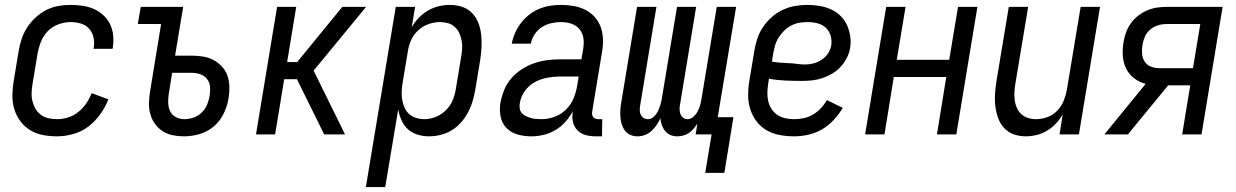

<svg xmlns="http://www.w3.org/2000/svg" viewBox="-20 -548 5040 783"><path d="M212 8Q183 8 154.5 2.5Q126 -3 102.5 -17.5Q79 -32 62.5 -54.5Q46 -77 38 -104Q30 -131 30.5 -160.5Q31 -190 36 -219L56 -339Q60 -364 68 -388.5Q76 -413 90.5 -435.5Q105 -458 125 -476.5Q145 -495 168.5 -507Q192 -519 217 -523.5Q242 -528 267 -528Q292 -528 316.5 -524.5Q341 -521 362.5 -511.5Q384 -502 401.5 -486Q419 -470 429 -449Q439 -428 441.5 -403.5Q444 -379 440 -354L439 -349H361L362 -352Q366 -374 361.5 -395Q357 -416 343.5 -431Q330 -446 309.5 -452Q289 -458 268 -458Q243 -458 217.5 -448.5Q192 -439 174 -420Q156 -401 146.5 -376.5Q137 -352 133 -328L113 -208Q110 -190 109 -172Q108 -154 112 -137Q116 -120 124.5 -105Q133 -90 146.5 -80Q160 -70 177 -66Q194 -62 213 -62Q235 -62 257.5 -69Q280 -76 299 -91Q318 -106 331.5 -126Q345 -146 354 -168L422 -143Q410 -112 389 -82.5Q368 -53 340.5 -32Q313 -11 279 -1.5Q245 8 212 8Z M731 8Q707 8 684.5 3.5Q662 -1 643.5 -13Q625 -25 612 -43Q599 -61 593 -82.5Q587 -104 587.5 -127.5Q588 -151 592 -175L637 -450H542L554 -520H727L694 -321H763Q787 -321 810 -317Q833 -313 852 -302.5Q871 -292 886 -275.5Q901 -259 908 -238Q915 -217 915.5 -193.5Q916 -170 912 -147Q907 -116 892.5 -85.5Q878 -55 852.5 -33Q827 -11 794.5 -1.5Q762 8 731 8ZM732 -62Q751 -62 769.5 -68.5Q788 -75 802.5 -89Q817 -103 824.5 -121Q832 -139 835 -158Q838 -176 836.5 -194Q835 -212 824.5 -225.5Q814 -239 797.5 -245Q781 -251 763 -251H682L668 -163Q665 -145 666 -126.5Q667 -108 674.5 -93Q682 -78 698 -70Q714 -62 732 -62Z M1024 0 1110 -520H1188L1151 -295H1192L1376 -520H1473L1259 -260L1387 0H1302L1191 -225H1139L1102 0Z M1472 215 1594 -520H1673L1659 -437Q1671 -458 1688 -475.5Q1705 -493 1725.5 -505Q1746 -517 1769 -522.5Q1792 -528 1815 -528Q1841 -528 1865 -520Q1889 -512 1906 -494Q1923 -476 1931.5 -453Q1940 -430 1942.5 -404.5Q1945 -379 1943.5 -353Q1942 -327 1938 -301L1918 -181Q1914 -158 1907 -134.5Q1900 -111 1888.5 -89.5Q1877 -68 1860.5 -49Q1844 -30 1822.5 -17Q1801 -4 1777 2Q1753 8 1730 8Q1705 8 1682.5 1Q1660 -6 1643.5 -21Q1627 -36 1617.5 -57.5Q1608 -79 1604 -102L1551 215ZM1711 -62Q1735 -62 1759 -72Q1783 -82 1801 -101Q1819 -120 1828 -144Q1837 -168 1840 -192L1860 -312Q1863 -329 1864.5 -346.5Q1866 -364 1863 -380.5Q1860 -397 1853.5 -412Q1847 -427 1835 -438Q1823 -449 1807 -453.5Q1791 -458 1774 -458Q1751 -458 1727 -449.5Q1703 -441 1684.5 -423.5Q1666 -406 1656 -383Q1646 -360 1643 -337L1623 -217Q1620 -199 1618.5 -181Q1617 -163 1619.5 -145.5Q1622 -128 1628.5 -112Q1635 -96 1647 -84.5Q1659 -73 1676 -67.5Q1693 -62 1711 -62Z M2147 8Q2118 8 2091 0.5Q2064 -7 2045.5 -26Q2027 -45 2021.5 -73Q2016 -101 2021 -130Q2026 -156 2036.5 -182Q2047 -208 2065.5 -229Q2084 -250 2108 -265.5Q2132 -281 2158 -290Q2184 -299 2210.5 -302.5Q2237 -306 2263 -306H2351L2358 -347Q2362 -369 2359.5 -390.5Q2357 -412 2344 -428Q2331 -444 2311 -451Q2291 -458 2268 -458Q2249 -458 2228.5 -453.5Q2208 -449 2190 -437.5Q2172 -426 2160 -407.5Q2148 -389 2145 -370H2067Q2071 -392 2080.5 -413.5Q2090 -435 2104.5 -454Q2119 -473 2138 -488Q2157 -503 2179 -512Q2201 -521 2223.5 -524.5Q2246 -528 2268 -528Q2294 -528 2319.5 -523.5Q2345 -519 2367 -508Q2389 -497 2405.5 -478.5Q2422 -460 2430 -437Q2438 -414 2439 -388Q2440 -362 2435 -335L2395 -93Q2394 -86 2395 -80Q2396 -74 2399.5 -70Q2403 -66 2408.5 -64Q2414 -62 2421 -62H2436L2435 8H2409Q2387 8 2367.5 2.5Q2348 -3 2334.5 -17Q2321 -31 2316.5 -51Q2312 -71 2316 -93V-94Q2303 -71 2285.5 -51Q2268 -31 2245 -17.5Q2222 -4 2197 2Q2172 8 2147 8ZM2188 -62Q2215 -62 2241.5 -71.5Q2268 -81 2288.5 -101.5Q2309 -122 2319.5 -148Q2330 -174 2334 -200L2340 -236H2263Q2238 -236 2211.5 -231Q2185 -226 2161 -213Q2137 -200 2120.5 -177Q2104 -154 2100 -128Q2098 -117 2099.5 -106Q2101 -95 2108 -87Q2115 -79 2124.5 -74.5Q2134 -70 2144 -67Q2154 -64 2165.5 -63Q2177 -62 2188 -62Z M2856 157 2882 0H2817L2824 -44Q2817 -33 2808.5 -23Q2800 -13 2790 -6Q2780 1 2767 4.5Q2754 8 2742 8Q2727 8 2714 2.5Q2701 -3 2692.5 -13.5Q2684 -24 2679 -38Q2674 -52 2673 -66Q2667 -52 2658 -38.5Q2649 -25 2637 -14Q2625 -3 2610 2.5Q2595 8 2580 8Q2564 8 2550.5 2Q2537 -4 2528.5 -15.5Q2520 -27 2515.5 -41.5Q2511 -56 2510 -71Q2509 -86 2510 -101.5Q2511 -117 2514 -133L2578 -520H2657L2591 -120Q2589 -110 2589 -100Q2589 -90 2592.5 -81.5Q2596 -73 2604 -67.5Q2612 -62 2622 -62Q2635 -62 2646 -72Q2657 -82 2663 -94.5Q2669 -107 2673 -120Q2677 -133 2679 -146L2741 -520H2819L2753 -120Q2751 -110 2751.5 -100Q2752 -90 2755.5 -81.5Q2759 -73 2766.5 -67.5Q2774 -62 2784 -62Q2797 -62 2808 -72Q2819 -82 2825.5 -94.5Q2832 -107 2835.5 -120Q2839 -133 2841 -146L2903 -520H2982L2907 -70H2971L2934 157Z M3218 8Q3188 8 3159 2.5Q3130 -3 3106 -17Q3082 -31 3065 -53.5Q3048 -76 3039.5 -103Q3031 -130 3031 -159.5Q3031 -189 3036 -219L3056 -339Q3060 -364 3068 -389Q3076 -414 3091 -436.5Q3106 -459 3126.5 -477.5Q3147 -496 3171.5 -507.5Q3196 -519 3221.5 -523.5Q3247 -528 3272 -528Q3297 -528 3321.5 -524Q3346 -520 3367.5 -510.5Q3389 -501 3406 -485Q3423 -469 3433 -448Q3443 -427 3447 -402.5Q3451 -378 3447 -353Q3444 -333 3434 -313Q3424 -293 3409 -276.5Q3394 -260 3375 -248.5Q3356 -237 3335.5 -230Q3315 -223 3294 -220.5Q3273 -218 3252 -218Q3218 -218 3183 -219.5Q3148 -221 3116 -227L3113 -208Q3110 -189 3109.5 -171Q3109 -153 3113 -135.5Q3117 -118 3126.5 -103.5Q3136 -89 3150 -79.5Q3164 -70 3182 -66Q3200 -62 3218 -62Q3238 -62 3257.5 -66Q3277 -70 3295 -80.5Q3313 -91 3327.5 -106.5Q3342 -122 3352 -140L3417 -108Q3401 -82 3380 -59Q3359 -36 3332.5 -20.5Q3306 -5 3276 1.5Q3246 8 3218 8ZM3264 -285Q3281 -285 3298 -289.5Q3315 -294 3331 -304.5Q3347 -315 3357 -330.5Q3367 -346 3370 -363Q3373 -384 3367 -403.5Q3361 -423 3347 -435.5Q3333 -448 3313.5 -453Q3294 -458 3273 -458Q3256 -458 3239 -455Q3222 -452 3206 -443.5Q3190 -435 3177 -422Q3164 -409 3154.5 -393.5Q3145 -378 3140.5 -361.5Q3136 -345 3133 -328L3128 -297Q3143 -294 3160.5 -292.5Q3178 -291 3195.5 -290.5Q3213 -290 3229.5 -287.5Q3246 -285 3264 -285Z M3508 0 3594 -520H3673L3637 -304H3851L3887 -520H3966L3880 0H3801L3839 -234H3625L3587 0Z M4163 8Q4137 8 4113.5 -0.5Q4090 -9 4074 -27Q4058 -45 4050 -68Q4042 -91 4039 -116Q4036 -141 4038 -167Q4040 -193 4044 -219L4094 -520H4173L4121 -208Q4118 -191 4117 -174Q4116 -157 4118 -140.5Q4120 -124 4126.5 -109Q4133 -94 4144.5 -83Q4156 -72 4172 -67Q4188 -62 4205 -62Q4228 -62 4251.5 -70.5Q4275 -79 4292 -97Q4309 -115 4318 -137.5Q4327 -160 4331 -183L4387 -520H4466L4380 0H4301L4314 -82Q4303 -62 4286.5 -44.5Q4270 -27 4250 -15Q4230 -3 4207.5 2.5Q4185 8 4163 8Z M4484 0 4652 -206Q4626 -213 4605 -229Q4584 -245 4572.5 -268.5Q4561 -292 4559 -320Q4557 -348 4562 -376Q4565 -396 4572 -415.5Q4579 -435 4591.5 -452.5Q4604 -470 4621 -483.5Q4638 -497 4658 -505.5Q4678 -514 4698 -517Q4718 -520 4738 -520H4966L4880 0H4801L4834 -200H4744L4620 -49L4580 0ZM4707 -270H4845L4875 -450H4738Q4720 -450 4703 -445Q4686 -440 4671 -427.5Q4656 -415 4649 -398.5Q4642 -382 4639 -364Q4636 -346 4637.5 -328.5Q4639 -311 4648 -297Q4657 -283 4673 -276.5Q4689 -270 4707 -270Z"/></svg>

Font: Iosevka SS18
Style: Italic
Weight: 400
Italic angle: -9°
Monospace: yes
Designer: Belleve Invis
Foundry: Belleve Invis
Version: Version 25.1.1; ttfautohint (v1.8.4)